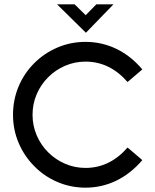

<svg xmlns="http://www.w3.org/2000/svg" viewBox="-20 -861 716 885"><path d="M138 -95Q92 -141 66 -202Q40 -263 40 -332Q40 -401 65.5 -462Q91 -523 138 -570Q184 -616 245 -642Q306 -668 374 -668Q449 -668 516 -636Q583 -604 636 -541L568 -483Q486 -577 374 -577Q325 -577 280.5 -558Q236 -539 202 -505Q168 -471 149 -426.5Q130 -382 130 -332Q130 -282 149 -237.5Q168 -193 202 -159Q236 -125 280.5 -106Q325 -87 374 -87Q486 -87 568 -181L636 -123Q582 -60 515.5 -28Q449 4 374 4Q306 4 245 -22Q184 -48 138 -95ZM503 -841 376 -710 243 -841H324L375 -791L424 -841Z"/></svg>

Font: Sulphur Point
Style: Bold
Weight: 700
Designer: Noponies / Dale Sattler
Foundry: Noponies
Version: Version 1.000; ttfautohint (v1.8)